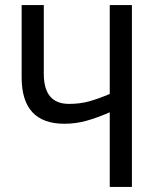

<svg xmlns="http://www.w3.org/2000/svg" viewBox="-20 -734 619 754"><path d="M498 -714H411V-365Q366 -346 330 -336Q294 -326 251 -326Q152 -326 152 -444V-714H65V-430Q65 -248 233 -248Q278 -248 320.5 -260Q363 -272 411 -293V0H498Z"/></svg>

Font: Noto Sans Display SemiCondensed
Style: Regular
Weight: 400
Width: 4
Designer: Monotype Design team
Foundry: Monotype Imaging Inc.
Version: 1.000